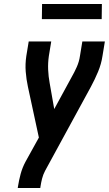

<svg xmlns="http://www.w3.org/2000/svg" viewBox="-20 -943 546 963"><path d="M69 0 70 -7Q75 -39 83.5 -70.5Q92 -102 108 -132L175 -253L120 -508Q112 -545 109 -583.5Q106 -622 112 -662L124 -735H237L225 -662Q220 -627 221.5 -593Q223 -559 229 -527L252 -396L338 -554Q353 -580 365 -607Q377 -634 381 -662L393 -735H506L494 -662Q488 -622 472 -583.5Q456 -545 436 -508L206 -86Q196 -67 191 -47Q186 -27 183 -7L182 0ZM190 -847 191 -923H491L490 -847Z"/></svg>

Font: Iosevka Curly
Style: Bold Italic
Weight: 700
Italic angle: -9°
Monospace: yes
Designer: Belleve Invis
Foundry: Belleve Invis
Version: Version 22.1.2; ttfautohint (v1.8.4)